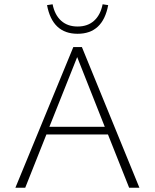

<svg xmlns="http://www.w3.org/2000/svg" viewBox="-20 -878 724 898"><path d="M200 -854 226 -858Q236 -808 266 -781Q296 -754 343 -754Q390 -754 420 -781Q450 -808 460 -858L486 -854Q461 -720 343 -720Q225 -720 200 -854ZM584 0 485 -249H197L98 0H52L323 -658H363L632 0ZM211 -285H470L341 -611Z"/></svg>

Font: EauTest Light
Style: Regular
Weight: 300
Designer: Christian Thalmann (Catharsis Fonts)
Version: Version 0.001;PS 000.001;hotconv 1.0.88;makeotf.lib2.5.64775